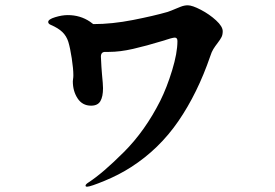

<svg xmlns="http://www.w3.org/2000/svg" viewBox="-20 -732 1040 725"><path d="M821 -614Q821 -601 816.5 -592Q812 -583 802 -570Q792 -557 785.5 -546.5Q779 -536 774 -520Q726 -380 653.5 -274.5Q581 -169 475 -101Q430 -72 375.5 -49.5Q321 -27 309 -27Q303 -27 303 -31Q303 -36 314 -43Q368 -78 448 -158Q528 -238 585 -351Q610 -401 630 -466.5Q650 -532 650 -577Q650 -590 640 -590Q631 -590 592 -577Q533 -559 483 -547.5Q433 -536 391 -536H383H377Q361 -536 361 -518Q363 -474 365 -453Q369 -413 369 -399Q369 -367 359 -350Q349 -333 324 -333Q291 -333 273 -360.5Q255 -388 255 -425Q255 -429 256 -434.5Q257 -440 257 -448Q257 -472 251 -511.5Q245 -551 238 -574Q231 -596 215.5 -611Q200 -626 172 -638Q162 -642 162 -649Q162 -659 188 -667Q214 -675 236 -675Q283 -675 320 -650L332 -641H333Q403 -641 482 -656.5Q561 -672 613 -687Q625 -691 646 -700Q648 -701 662 -706.5Q676 -712 689 -712Q706 -712 738.5 -695Q771 -678 796 -655Q821 -632 821 -614Z"/></svg>

Font: Shippori Antique B1
Style: Regular
Weight: 400
Designer: FONTDASU
Foundry: FONTDASU / Google Inc. / but / Adobe
Version: Version 2.001